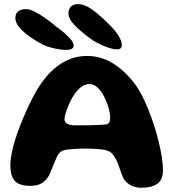

<svg xmlns="http://www.w3.org/2000/svg" viewBox="-20 -866 818 906"><path d="M649 20Q621.5 20 600.2 10Q579 0 562.5 -23.5Q558 -34 553.2 -46.8Q548.5 -59.5 544 -73Q539.5 -86.5 534 -99.8Q528.5 -113 521 -124.5Q512.5 -139.5 501.8 -147.5Q491 -155.5 473.5 -158.5Q466 -160.5 451.5 -161.8Q437 -163 419.8 -164Q402.5 -165 386.5 -165Q363 -165 338.2 -163.5Q313.5 -162 295.5 -160Q278.5 -157.5 269 -151.5Q259.5 -145.5 252.5 -133Q246 -121.5 239.5 -105.5Q233 -89.5 226 -72.5Q219 -55.5 212 -39Q198.5 -16 178.5 -2.5Q158.5 11 121 11Q90.5 11 69.8 1.8Q49 -7.5 39 -28.8Q29 -50 29 -86Q29 -112 35.5 -144.2Q42 -176.5 53.2 -212Q64.5 -247.5 78.5 -282.2Q92.5 -317 107 -349Q121.5 -381 134.8 -406.2Q148 -431.5 157.5 -447Q174.5 -475 197 -502.2Q219.5 -529.5 248.2 -552Q277 -574.5 312.5 -588.2Q348 -602 390.5 -602Q455.5 -602 511 -568.2Q566.5 -534.5 611.5 -476Q629 -454.5 646 -423Q663 -391.5 678.2 -353.8Q693.5 -316 706.5 -276Q719.5 -236 729 -197Q738.5 -158 743.8 -123.5Q749 -89 749 -63Q749 -17 721.8 1.5Q694.5 20 649 20ZM483 -279Q493 -282.5 496.5 -289.8Q500 -297 500 -312Q500 -324.5 496 -342.2Q492 -360 485 -379.2Q478 -398.5 469 -414.5Q456.5 -438.5 439 -454Q421.5 -469.5 402 -469.5Q377.5 -469.5 356.5 -450.2Q335.5 -431 320.5 -404Q314.5 -394 308.2 -380.5Q302 -367 296.8 -353Q291.5 -339 288 -326.2Q284.5 -313.5 284.5 -304Q284.5 -288 298.2 -281.2Q312 -274.5 335.5 -274.5Q373 -274.5 401 -275Q429 -275.5 449.2 -276.5Q469.5 -277.5 483 -279ZM289.5 -630.5Q269 -630.5 238.2 -637.2Q207.5 -644 181.5 -655.5Q148.5 -673 119 -694Q89.5 -715 71 -737.2Q52.5 -759.5 52.5 -781Q52.5 -802 66.2 -812.5Q80 -823 103 -823Q120.5 -823 145.2 -810.2Q170 -797.5 197 -778.2Q224 -759 248 -738Q266 -726 284.2 -710.2Q302.5 -694.5 315 -679Q327.5 -663.5 327.5 -651Q327.5 -641 319 -635.8Q310.5 -630.5 289.5 -630.5ZM532 -633Q518 -633 498 -639Q478 -645 457 -654.8Q436 -664.5 419 -675Q369 -710 336 -743Q303 -776 303 -803Q303 -823.5 314.8 -835Q326.5 -846.5 347.5 -846.5Q381 -846.5 419.2 -817.8Q457.5 -789 499.5 -746Q521 -725.5 538 -699Q555 -672.5 555 -654Q555 -644.5 549.8 -638.8Q544.5 -633 532 -633Z"/></svg>

Font: Gluten Thin SemiBold
Style: Regular
Weight: 600
Version: Version 1.300